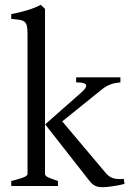

<svg xmlns="http://www.w3.org/2000/svg" viewBox="-20 -777 540 802"><path d="M168 -257 170 -256 354 -21C374 5 396 5 410 5C419 5 465 1 500 -9L497 -30C491 -30 486 -29 481 -29C452 -29 437 -37 422 -54L240 -270L405 -403C430 -423 451 -430 483 -433V-454H298V-433C327 -433 340 -428 340 -419C340 -412 333 -402 319 -390L168 -257V-740L150 -757C116 -738 71 -727 27 -718V-698C84 -693 95 -693 95 -633V-51C95 -39 70 -32 27 -21V0H222V-21C184 -34 168 -39 168 -51Z"/></svg>

Font: Temporarium
Style: Regular
Weight: 400
Version: Version 1.1